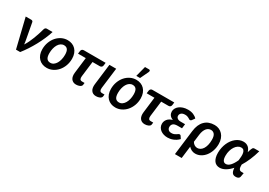

<svg xmlns="http://www.w3.org/2000/svg" viewBox="20 -1760 4116 2933"><g transform="rotate(30 2078.0 -294.0)"><path d="M503 -512.5Q482.5 -446.5 452.5 -378Q422.5 -309.5 386.5 -243.2Q350.5 -177 309.8 -115Q269 -53 227 0H153.5L29 -512.5H127Q140 -512.5 148.2 -506.2Q156.5 -500 158.5 -490L210.5 -209Q214.5 -189 217.2 -169.5Q220 -150 222 -130.5Q246 -168 266.5 -210.8Q287 -253.5 304.2 -298.5Q321.5 -343.5 336 -389.2Q350.5 -435 362.5 -478Q368 -497 378.5 -504.8Q389 -512.5 401 -512.5Z M707 -87.5Q738 -87.5 763 -105.2Q788 -123 805.5 -152.8Q823 -182.5 832.5 -222Q842 -261.5 842 -305Q842 -367.5 821 -396.8Q800 -426 757 -426Q726 -426 700.8 -408.5Q675.5 -391 658 -361.2Q640.5 -331.5 631 -292Q621.5 -252.5 621.5 -208.5Q621.5 -146 642.5 -116.8Q663.5 -87.5 707 -87.5ZM695.5 7.5Q653 7.5 617 -6.8Q581 -21 554.5 -48.5Q528 -76 513 -116Q498 -156 498 -207.5Q498 -274 519.5 -331.5Q541 -389 577.8 -431Q614.5 -473 663.5 -497Q712.5 -521 768 -521Q810.5 -521 846.8 -506.8Q883 -492.5 909.2 -465Q935.5 -437.5 950.5 -397.5Q965.5 -357.5 965.5 -306Q965.5 -240 944 -182.8Q922.5 -125.5 885.8 -83.2Q849 -41 800 -16.8Q751 7.5 695.5 7.5Z M1434.5 -463Q1432 -442.5 1420 -431.8Q1408 -421 1388.5 -421H1260.5L1227.5 -151.5Q1223.5 -117.5 1233.5 -100.2Q1243.5 -83 1271.5 -83H1315L1310.5 -46.5Q1309 -34 1299.8 -24.5Q1290.5 -15 1276.8 -8.5Q1263 -2 1246.2 1.2Q1229.5 4.5 1213 4.5Q1182.5 4.5 1161 -6.8Q1139.5 -18 1126.2 -37.8Q1113 -57.5 1108.5 -84.8Q1104 -112 1108 -144.5L1141.5 -421H1004.5L1011 -472Q1013 -487 1024.2 -498.5Q1035.5 -510 1055.5 -510H1440Z M1505.5 -512.5H1625L1580 -150Q1576 -116.5 1586 -99.2Q1596 -82 1624 -82H1667.5L1663 -45.5Q1661.5 -33 1652.2 -23.5Q1643 -14 1629.2 -7.5Q1615.5 -1 1598.8 2.2Q1582 5.5 1565.5 5.5Q1535 5.5 1513.5 -5.5Q1492 -16.5 1478.8 -36.5Q1465.5 -56.5 1461 -83.8Q1456.5 -111 1460.5 -143.5Z M1918 -87.5Q1949 -87.5 1974 -105.2Q1999 -123 2016.5 -152.8Q2034 -182.5 2043.5 -222Q2053 -261.5 2053 -305Q2053 -367.5 2032 -396.8Q2011 -426 1968 -426Q1937 -426 1911.8 -408.5Q1886.5 -391 1869 -361.2Q1851.5 -331.5 1842 -292Q1832.5 -252.5 1832.5 -208.5Q1832.5 -146 1853.5 -116.8Q1874.5 -87.5 1918 -87.5ZM1906.5 7.5Q1864 7.5 1828 -6.8Q1792 -21 1765.5 -48.5Q1739 -76 1724 -116Q1709 -156 1709 -207.5Q1709 -274 1730.5 -331.5Q1752 -389 1788.8 -431Q1825.5 -473 1874.5 -497Q1923.5 -521 1979 -521Q2021.5 -521 2057.8 -506.8Q2094 -492.5 2120.2 -465Q2146.5 -437.5 2161.5 -397.5Q2176.5 -357.5 2176.5 -306Q2176.5 -240 2155 -182.8Q2133.5 -125.5 2096.8 -83.2Q2060 -41 2011 -16.8Q1962 7.5 1906.5 7.5ZM1945.5 -572 1993 -755.5H2063Q2079 -755.5 2083.5 -744.8Q2088 -734 2080 -716L2011.5 -572Z M2645.5 -463Q2643 -442.5 2631 -431.8Q2619 -421 2599.5 -421H2471.5L2438.5 -151.5Q2434.5 -117.5 2444.5 -100.2Q2454.5 -83 2482.5 -83H2526L2521.5 -46.5Q2520 -34 2510.8 -24.5Q2501.5 -15 2487.8 -8.5Q2474 -2 2457.2 1.2Q2440.5 4.5 2424 4.5Q2393.5 4.5 2372 -6.8Q2350.5 -18 2337.2 -37.8Q2324 -57.5 2319.5 -84.8Q2315 -112 2319 -144.5L2352.5 -421H2215.5L2222 -472Q2224 -487 2235.2 -498.5Q2246.5 -510 2266.5 -510H2651Z M3020 -414Q3012 -403 3005.5 -400Q2999 -397 2990.5 -397Q2983 -397 2975.2 -402.5Q2967.5 -408 2956.2 -414.2Q2945 -420.5 2929.2 -426Q2913.5 -431.5 2889.5 -431.5Q2847 -431.5 2824.5 -412.5Q2802 -393.5 2802 -364.5Q2802 -339 2822.8 -322Q2843.5 -305 2884 -305H2960L2950.5 -227.5H2874Q2819.5 -227.5 2795.8 -206.5Q2772 -185.5 2772 -149Q2772 -120.5 2790.5 -101.8Q2809 -83 2845 -83Q2872 -83 2890.2 -90.2Q2908.5 -97.5 2922 -106.5Q2935.5 -115.5 2946 -122.8Q2956.5 -130 2967.5 -130Q2981.5 -130 2988 -119.5L3017 -75.5Q2994.5 -52 2969.8 -36.2Q2945 -20.5 2920 -11Q2895 -1.5 2871.2 2.5Q2847.5 6.5 2827 6.5Q2791 6.5 2758.8 -3.2Q2726.5 -13 2702.2 -31.5Q2678 -50 2663.8 -76Q2649.5 -102 2649.5 -135Q2649.5 -181 2678.8 -216.5Q2708 -252 2766 -268Q2743.5 -276 2728.2 -287.8Q2713 -299.5 2703.8 -313.5Q2694.5 -327.5 2690.5 -342.8Q2686.5 -358 2686.5 -373Q2686.5 -401.5 2700.5 -428Q2714.5 -454.5 2740.8 -475Q2767 -495.5 2805 -508Q2843 -520.5 2891 -520.5Q2945.5 -520.5 2986.5 -503Q3027.5 -485.5 3051.5 -457.5Z M3211 -140Q3228 -110 3252.5 -96.5Q3277 -83 3301 -83Q3328 -83 3352.2 -97Q3376.5 -111 3394.8 -138.8Q3413 -166.5 3423.8 -207.8Q3434.5 -249 3434.5 -303Q3434.5 -368.5 3410.8 -398.2Q3387 -428 3348 -428Q3327 -428 3307.2 -419Q3287.5 -410 3271.5 -391Q3255.5 -372 3244 -343Q3232.5 -314 3227.5 -274.5ZM3108 -270Q3123 -392 3187.8 -456.5Q3252.5 -521 3359.5 -521Q3402 -521 3438 -505.5Q3474 -490 3500.5 -461.2Q3527 -432.5 3542 -391.2Q3557 -350 3557 -298.5Q3557 -235 3538.2 -179.2Q3519.5 -123.5 3486.8 -82Q3454 -40.5 3410 -16.5Q3366 7.5 3315.5 7.5Q3281 7.5 3251.5 -7Q3222 -21.5 3199.5 -46.5L3173 168H3054Z M3801 -89.5Q3840.5 -89.5 3876.5 -128.2Q3912.5 -167 3944 -237Q3948.5 -274 3950.2 -308.2Q3952 -342.5 3946.2 -368.8Q3940.5 -395 3925.8 -410.8Q3911 -426.5 3883 -426.5Q3853.5 -426.5 3826.5 -408.8Q3799.5 -391 3779.2 -360.2Q3759 -329.5 3747 -288.2Q3735 -247 3735 -199.5Q3735 -89.5 3801 -89.5ZM4148.5 -513.5Q4123.5 -423 4090 -345Q4056.5 -267 4017 -203.5Q4016.5 -182 4018.2 -164Q4020 -146 4025.8 -132.8Q4031.5 -119.5 4042.2 -112.2Q4053 -105 4070.5 -105H4109L4097 -36.5Q4095.5 -29.5 4091.8 -22Q4088 -14.5 4080.2 -8.5Q4072.5 -2.5 4060 1.2Q4047.5 5 4028 5Q4007 5 3992.2 -1.2Q3977.5 -7.5 3967.8 -21Q3958 -34.5 3952.2 -55.2Q3946.5 -76 3944.5 -105Q3896.5 -51 3846.2 -21.8Q3796 7.5 3746.5 7.5Q3717 7.5 3692.2 -3.8Q3667.5 -15 3649.8 -38.2Q3632 -61.5 3622.2 -96.8Q3612.5 -132 3612.5 -180Q3612.5 -226 3621.8 -269.2Q3631 -312.5 3647.8 -350.5Q3664.5 -388.5 3688 -419.8Q3711.5 -451 3740 -473.5Q3768.5 -496 3801 -508.5Q3833.5 -521 3868.5 -521Q3897 -521 3918.8 -513Q3940.5 -505 3957 -490.5Q3973.5 -476 3984.5 -456.2Q3995.5 -436.5 4002.5 -413Q4011.5 -445.5 4018.5 -465.2Q4025.5 -485 4032.5 -495.8Q4039.5 -506.5 4046.8 -510Q4054 -513.5 4063.5 -513.5Z"/></g></svg>

Font: Lato 2
Style: Bold Italic
Weight: 700
Italic angle: -7°
Designer: Lukasz Dziedzic with Adam Twardoch and Botio Nikoltchev
Foundry: tyPoland Lukasz Dziedzic
Version: Version 2.015; 2015-08-06; http://www.latofonts.com/